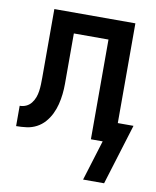

<svg xmlns="http://www.w3.org/2000/svg" viewBox="-80 -582 667 819"><g transform="rotate(10 254.0 -172.5)"><path d="M336 175 390 0H339V-432H189V-259Q189 -237 189 -214Q189 -191 186.5 -168.5Q184 -146 178.5 -124Q173 -102 163 -81.5Q153 -61 138 -44Q123 -27 103 -16.5Q83 -6 60.5 -3Q38 0 15 0V-88Q30 -88 43 -94Q56 -100 65 -111.5Q74 -123 79 -136.5Q84 -150 86 -164.5Q88 -179 88.5 -193.5Q89 -208 89 -223V-520H440V-88H508L427 175Z"/></g></svg>

Font: Iosevka Curly Semibold
Style: Regular
Weight: 600
Monospace: yes
Designer: Belleve Invis
Foundry: Belleve Invis
Version: Version 22.1.2; ttfautohint (v1.8.4)